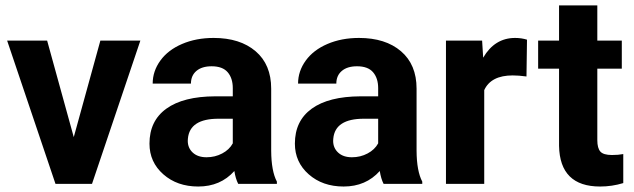

<svg xmlns="http://www.w3.org/2000/svg" viewBox="-20 -678 2337 708"><path d="M252 -172.4 350.1 -528.3H497.6L319.3 0H184.6L6.3 -528.3H153.8Z M858.4 0Q848.6 -19 844.2 -47.4Q793 9.8 710.9 9.8Q633.3 9.8 582.3 -35.2Q531.2 -80.1 531.2 -148.4Q531.2 -232.4 593.5 -277.3Q655.8 -322.3 773.4 -322.8H838.4V-353Q838.4 -389.6 819.6 -411.6Q800.8 -433.6 760.3 -433.6Q724.6 -433.6 704.3 -416.5Q684.1 -399.4 684.1 -369.6H543Q543 -415.5 571.3 -454.6Q599.6 -493.7 651.4 -515.9Q703.1 -538.1 767.6 -538.1Q865.2 -538.1 922.6 -489Q980 -439.9 980 -351.1V-122.1Q980.5 -46.9 1001 -8.3V0ZM741.7 -98.1Q772.9 -98.1 799.3 -112.1Q825.7 -126 838.4 -149.4V-240.2H785.6Q679.7 -240.2 672.9 -167L672.4 -158.7Q672.4 -132.3 690.9 -115.2Q709.5 -98.1 741.7 -98.1Z M1394.5 0Q1384.8 -19 1380.4 -47.4Q1329.1 9.8 1247.1 9.8Q1169.4 9.8 1118.4 -35.2Q1067.4 -80.1 1067.4 -148.4Q1067.4 -232.4 1129.6 -277.3Q1191.9 -322.3 1309.6 -322.8H1374.5V-353Q1374.5 -389.6 1355.7 -411.6Q1336.9 -433.6 1296.4 -433.6Q1260.7 -433.6 1240.5 -416.5Q1220.2 -399.4 1220.2 -369.6H1079.1Q1079.1 -415.5 1107.4 -454.6Q1135.7 -493.7 1187.5 -515.9Q1239.3 -538.1 1303.7 -538.1Q1401.4 -538.1 1458.7 -489Q1516.1 -439.9 1516.1 -351.1V-122.1Q1516.6 -46.9 1537.1 -8.3V0ZM1277.8 -98.1Q1309.1 -98.1 1335.4 -112.1Q1361.8 -126 1374.5 -149.4V-240.2H1321.8Q1215.8 -240.2 1209 -167L1208.5 -158.7Q1208.5 -132.3 1227.1 -115.2Q1245.6 -98.1 1277.8 -98.1Z M1921.4 -396Q1892.6 -399.9 1870.6 -399.9Q1790.5 -399.9 1765.6 -345.7V0H1624.5V-528.3H1757.8L1761.7 -465.3Q1804.2 -538.1 1879.4 -538.1Q1902.8 -538.1 1923.3 -531.7Z M2182.6 -658.2V-528.3H2272.9V-424.8H2182.6V-161.1Q2182.6 -131.8 2193.8 -119.1Q2205.1 -106.4 2236.8 -106.4Q2260.3 -106.4 2278.3 -109.9V-2.9Q2236.8 9.8 2192.9 9.8Q2044.4 9.8 2041.5 -140.1V-424.8H1964.4V-528.3H2041.5V-658.2Z"/></svg>

Font: SteelSelectRoboto
Style: Roboto-Bold
Weight: 700
Designer: Google
Version: Version 2.137; 2017